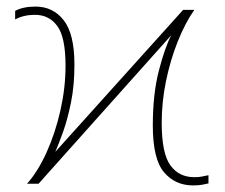

<svg xmlns="http://www.w3.org/2000/svg" viewBox="-20 -558 683 583"><path d="M62 0Q95 -37 121.5 -95.5Q148 -154 163.5 -223Q179 -292 179 -358Q179 -445 154 -479Q129 -513 86 -513Q52 -513 26 -499V-525Q50 -538 88 -538Q141 -538 173.5 -496.5Q206 -455 206 -362Q206 -298 195.5 -246.5Q185 -195 171.5 -157.5Q158 -120 148 -97L536 -528H570Q542 -488 519.5 -431.5Q497 -375 484 -311.5Q471 -248 471 -185Q471 -93 497 -56.5Q523 -20 570 -20Q584 -20 593.5 -22Q603 -24 613 -26V-1Q605 1 593.5 3Q582 5 566 5Q512 5 478 -35Q444 -75 444 -177Q444 -273 462.5 -344Q481 -415 500 -451L97 0Z"/></svg>

Font: Noto Sans Thin
Style: Regular
Weight: 100
Designer: Monotype Design Team
Foundry: Monotype Imaging Inc.
Version: Version 2.007